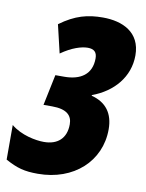

<svg xmlns="http://www.w3.org/2000/svg" viewBox="-86 -784 649 853"><g transform="rotate(10 238.5 -357.0)"><path d="M144 10C306 10 420 -95 420 -239C420 -311 386 -356 320 -373V-376C415 -411 480 -486 480 -583C480 -688 397 -724 309 -724C241 -724 185 -710 117 -660L147 -533C195 -567 238 -580 266 -580C295 -580 308 -567 308 -539C308 -467 258 -435 185 -435H145L116 -296H155C221 -296 246 -271 246 -231C246 -167 207 -134 146 -134C109 -134 43 -146 -3 -184V-28C50 1 83 10 144 10Z"/></g></svg>

Font: Noto Sans ExtraCondensed Black
Style: Italic
Weight: 900
Width: 2
Italic angle: -12°
Designer: Monotype Design Team
Foundry: Monotype Imaging Inc.
Version: Version 2.013